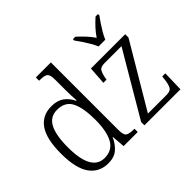

<svg xmlns="http://www.w3.org/2000/svg" viewBox="-155 -1037 1319 1319"><g transform="rotate(-45 504.5 -378.0)"><path d="M238 10Q151 10 102.5 -57Q54 -124 54 -267Q54 -410 101 -477.5Q148 -545 237 -545Q294 -545 329.5 -519Q365 -493 384 -451H389Q387 -476 386 -504Q385 -532 385 -556V-654Q385 -705 368 -716.5Q351 -728 314 -728H302V-760H448V-102Q448 -55 465 -43.5Q482 -32 521 -32H532V0H395L387 -97H385Q364 -49 329.5 -19.5Q295 10 238 10ZM247 -34Q321 -35 353.5 -95Q386 -155 386 -266Q386 -380 356 -440Q326 -500 248 -500Q180 -500 149 -441Q118 -382 118 -265Q118 -33 247 -34ZM597 0V-32L870 -496H706Q668 -496 656.5 -478.5Q645 -461 637 -421L635 -406H604L613 -536H946V-504L671 -40H853Q889 -40 900.5 -59.5Q912 -79 917 -118L921 -151H951L947 0ZM757 -606Q748 -629 732.5 -655.5Q717 -682 699.5 -708Q682 -734 668 -753V-766H692Q721 -739 745 -713.5Q769 -688 790 -657Q811 -688 834.5 -713.5Q858 -739 888 -766H912V-753Q898 -734 880.5 -708Q863 -682 847.5 -655.5Q832 -629 823 -606Z"/></g></svg>

Font: Noto Serif SemiCondensed Light
Style: Regular
Weight: 300
Width: 4
Designer: Monotype Design Team
Foundry: Monotype Imaging Inc.
Version: Version 2.013